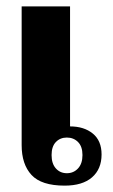

<svg xmlns="http://www.w3.org/2000/svg" viewBox="-20 -573 356 603"><path d="M48 -117V-553H200V-176Q244 -176 271.5 -153.5Q299 -131 299 -88Q299 -42 269 -16Q239 10 183 10Q110 10 79 -23.5Q48 -57 48 -117ZM239 -86Q239 -113 225 -127Q211 -141 190 -141Q169 -141 155.5 -127Q142 -113 142 -86Q142 -59 155.5 -44Q169 -29 190 -29Q211 -29 225 -44Q239 -59 239 -86Z"/></svg>

Font: Trirong Bold
Style: Regular
Weight: 700
Designer: Katatrad Team
Foundry: CadsonDemak
Version: Version 1.000